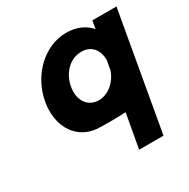

<svg xmlns="http://www.w3.org/2000/svg" viewBox="-190 -778 1186 1208"><g transform="rotate(-30 403.0 -173.5)"><path d="M305.7 -296.7C322.1 -389.6 389.1 -456 472.2 -456C541.8 -456 585.7 -405.1 584.5 -330L572.5 -262.7C546.4 -186.8 482.3 -136 415.7 -136C338.5 -136 289.1 -202.4 305.7 -296.7ZM806 -592H631L620.8 -534C586.9 -576 525.1 -607 449.1 -607C286.4 -607 148 -468.4 117.7 -296.6C87.4 -124.7 176.7 15 339.5 15C372.3 15 447.6 17.5 523.2 13L478.8 260H655.8Z"/></g></svg>

Font: Hussar Wysoki
Style: Obl
Weight: 700
Foundry: Cannot Into Space Fonts
Version: Version 0.92